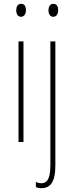

<svg xmlns="http://www.w3.org/2000/svg" viewBox="-20 -744 388 1006"><path d="M91 -724C71 -724 65 -706 65 -690C65 -672 73 -656 90 -656C106 -656 116 -670 116 -691C116 -707 110 -724 91 -724ZM234 -690C234 -672 242 -656 259 -656C275 -656 285 -670 285 -691C285 -707 279 -724 260 -724C240 -724 234 -706 234 -690ZM103 -527H77V0H103ZM197 242C239 242 270 216 270 125V-527H244V117C244 184 232 216 196 216C186 216 175 213 168 209V236C174 239 183 242 197 242Z"/></svg>

Font: Noto Sans Gurmukhi UI ExtraCondensed Thin
Style: Regular
Weight: 100
Width: 2
Designer: Jelle Bosma - Monotype Design Team
Foundry: Monotype Imaging Inc.
Version: Version 2.004